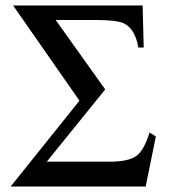

<svg xmlns="http://www.w3.org/2000/svg" viewBox="-20 -683 654 702"><path d="M549.8 -184.1 512.7 -1H19L270.5 -314.9L27.8 -663.1H501.5L505.4 -509.3H485.8Q474.1 -577.1 433.6 -597.2Q407.7 -609.9 331.5 -609.9H183.6L364.7 -356L150.9 -91.8H379.9Q448.7 -91.8 477.5 -112.1Q506.3 -132.3 526.9 -198.7Z"/></svg>

Font: Accordance
Style: Regular
Weight: 400
Version: Version 1.1 (build May 11, 2018) Miklal Software Solutions, 